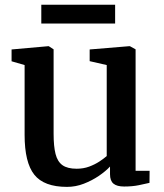

<svg xmlns="http://www.w3.org/2000/svg" viewBox="-20 -756 672 788"><path d="M489.5 9.5Q460 9.5 445.8 -2.2Q431.5 -14 431.5 -41V-72.5Q414 -53.5 385.8 -34.2Q357.5 -15 324 -2Q290.5 11 255 11Q160.5 11 120.8 -39Q81 -89 81 -202.5V-489L27.5 -504.5V-553L179 -566.5H180L200 -553.5V-207Q200 -155.5 208 -124Q216 -92.5 236.5 -78Q257 -63.5 294.5 -63.5Q322.5 -63.5 346 -72.2Q369.5 -81 387.8 -93Q406 -105 418 -115.5V-489L348 -505V-553L511 -566.5H513L536.5 -553.5V-55H594L593.5 -5.5Q576.5 -1.5 550 4Q523.5 9.5 489.5 9.5ZM452.5 -736.5V-659.5H149.5V-736.5Z"/></svg>

Font: Merriweather 20pt SemiBold
Style: Regular
Weight: 600
Version: Version 2.100